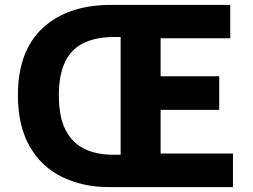

<svg xmlns="http://www.w3.org/2000/svg" viewBox="-20 -763 1030 783"><path d="M234 -41Q148 -83 100.5 -167Q53 -251 53 -375Q53 -555 154.5 -649Q256 -743 433 -743H919V-607H635V-452H874V-315H635V-137H930V0H424Q319 0 234 -41ZM472 -612H443Q375 -612 327 -590Q220 -544 220 -375Q220 -284 248 -232Q299 -132 443 -132H472Z"/></svg>

Font: Merged Yaku Han JP ExtraBold
Style: Regular
Weight: 800
Designer: Ryoko NISHIZUKA 西塚涼子 (kana, bopomofo & ideographs); Paul D. Hunt (Latin, Greek & Cyrillic); Sandoll Communications 산돌커뮤니
Foundry: Adobe
Version: Version 2.004